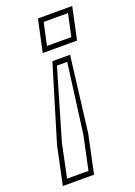

<svg xmlns="http://www.w3.org/2000/svg" viewBox="-148 -756 580 826"><g transform="rotate(-20 142.5 -343.0)"><path d="M137 -700H294L262.5 -553H105.5ZM155 -677.5 133 -575.5H244.5L266.5 -677.5ZM132.5 -506H213.5L171 -160.5L134 14H-9L28 -160.5ZM144.5 -481.5 51 -162.5 19 -9.5H117L149.5 -162.5L191.5 -481.5Z"/></g></svg>

Font: Tourney Condensed ExtraLight
Style: Italic
Weight: 200
Width: 3
Italic angle: -12°
Designer: Tyler Finck
Foundry: Etcetera Type Co
Version: Version 1.010; ttfautohint (v1.8.3)